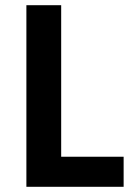

<svg xmlns="http://www.w3.org/2000/svg" viewBox="-20 -720 520 740"><path d="M215.8 -700H81.7V0H456.5V-115.8H144.5L215.8 -55Z"/></svg>

Font: Tilda Sans VF
Style: Regular
Weight: 400
Designer: ParaType Ltd
Foundry: ParaType Ltd
Version: Version 1.010